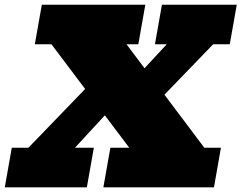

<svg xmlns="http://www.w3.org/2000/svg" viewBox="-60 -798 1028 818"><path d="M-39.6 0 -9.8 -168.5H61L302.7 -418.9L159.2 -609.4H88.4L118.2 -777.8H559.1L529.3 -609.4H479L555.7 -507.3L650.4 -609.4H600.1L629.9 -777.8H948.7L918.9 -609.4H848.1L640.6 -394.5L810.5 -168.5H881.3L851.6 0H380.4L410.2 -168.5H490.7L386.7 -306.6L259.3 -168.5H339.8L310.1 0Z"/></svg>

Font: Bevan
Style: Italic
Weight: 400
Italic angle: -10°
Designer: Vernon Adams
Foundry: Vernon Adams
Version: Version 2.100; ttfautohint (v1.8.3)